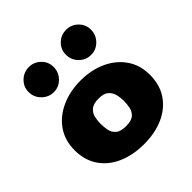

<svg xmlns="http://www.w3.org/2000/svg" viewBox="-184 -827 979 979"><g transform="rotate(-45 305.5 -337.0)"><path d="M306 10Q227 10 165 -17Q103 -44 68 -95.5Q33 -147 33 -219Q33 -290 69 -341.5Q105 -393 167 -421Q229 -449 306 -449Q383 -449 444 -421Q505 -393 541 -341.5Q577 -290 577 -219Q577 -147 542 -95.5Q507 -44 446 -17Q385 10 306 10ZM306 -120Q345 -120 362.5 -135.5Q380 -151 384.5 -174.5Q389 -198 389 -221Q389 -243 383.5 -265.5Q378 -288 360.5 -303.5Q343 -319 306 -319Q268 -319 250 -303.5Q232 -288 227 -265.5Q222 -243 222 -221Q222 -198 226.5 -174.5Q231 -151 249 -135.5Q267 -120 306 -120ZM437 -503Q399 -503 372.5 -530Q346 -557 346 -595Q346 -632 372.5 -658Q399 -684 437 -684Q474 -684 500.5 -658Q527 -632 527 -595Q527 -557 500.5 -530Q474 -503 437 -503ZM168 -503Q131 -503 104 -530Q77 -557 77 -595Q77 -632 104 -658Q131 -684 168 -684Q205 -684 231.5 -658Q258 -632 258 -595Q258 -557 231.5 -530Q205 -503 168 -503Z"/></g></svg>

Font: Teachers ExtraBold
Style: Regular
Weight: 800
Designer: Alfredo Marco Pradil, Chank Diesel
Version: Version 1.001